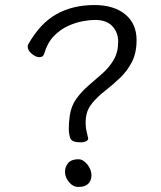

<svg xmlns="http://www.w3.org/2000/svg" viewBox="-20 -733 640 762"><path d="M330 -184Q330 -176 321 -172Q312 -168 301 -168Q265 -168 259 -184.5Q253 -201 253 -224Q253 -235 254 -248Q255 -261 257 -275Q263 -314 284 -342.5Q305 -371 332.5 -394.5Q360 -418 387 -442Q414 -466 431.5 -496Q449 -526 449 -568Q449 -604 426 -629Q403 -654 356 -654Q338 -654 309.5 -649Q281 -644 250 -630Q219 -616 193.5 -589.5Q168 -563 155 -519Q151 -506 137 -506Q122 -506 106 -519.5Q90 -533 90 -548Q90 -554 92 -557Q139 -640 203.5 -676.5Q268 -713 355 -713Q432 -713 477 -676Q522 -639 522 -574Q522 -522 503 -486Q484 -450 455.5 -423Q427 -396 397.5 -373Q368 -350 346.5 -324.5Q325 -299 321 -266Q320 -260 320 -254Q320 -248 320 -243Q320 -230 322.5 -217Q325 -204 329 -188Q329 -188 329 -187L330 -185Q330 -185 330 -184ZM343 -37Q343 -17 330.5 -4Q318 9 291 9Q270 9 254 -10Q238 -29 238 -51Q238 -72 251 -86.5Q264 -101 291 -101Q310 -101 326.5 -80.5Q343 -60 343 -37Z"/></svg>

Font: Klee One SemiBold
Style: Regular
Weight: 600
Designer: Fontworks Inc.
Foundry: Fontworks Inc.
Version: Version 1.00;January 12, 2022;FontCreator 13.0.0.2683 64-bit